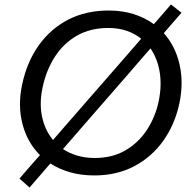

<svg xmlns="http://www.w3.org/2000/svg" viewBox="-20 -773 857 858"><path d="M112 65 67 25Q91 -3 113.5 -28.8Q136 -54.5 158.5 -80Q101.5 -137 80.2 -219.8Q59 -302.5 79 -395.5Q100.5 -497 153.8 -571.2Q207 -645.5 286 -685.8Q365 -726 465.5 -726Q526.5 -726 577.2 -710Q628 -694 667.5 -665Q686.5 -686.5 705.5 -708.5Q724.5 -730.5 744 -753L791 -716Q770.5 -692.5 750.8 -669.8Q731 -647 712 -625Q764 -566.5 782.5 -484.5Q801 -402.5 781.5 -310.5Q761 -215.5 709 -143Q657 -70.5 579 -29.8Q501 11 402 11Q343 11 293.8 -3Q244.5 -17 205 -42.5Q182 -15.5 158.8 11Q135.5 37.5 112 65ZM170.5 -383Q155 -312 168 -251.2Q181 -190.5 217 -147.5Q235 -168.5 254 -190.2Q273 -212 293 -235L515 -489.5Q540.5 -519 564.5 -546.5Q588.5 -574 611 -600Q582.5 -623 545.8 -635.5Q509 -648 464.5 -648Q383.5 -648 323.5 -613.5Q263.5 -579 225 -519Q186.5 -459 170.5 -383ZM403.5 -67Q482.5 -67 541.2 -101.5Q600 -136 637.5 -194Q675 -252 689.5 -322.5Q703.5 -391 693.5 -451.5Q683.5 -512 652.5 -556.5Q631 -532 609.2 -507Q587.5 -482 564.5 -455L337.5 -194.5Q317.5 -171.5 298.8 -149.8Q280 -128 261.5 -107Q290 -88 325.8 -77.5Q361.5 -67 403.5 -67Z"/></svg>

Font: Commissioner
Style: Italic
Weight: 400
Italic angle: -12°
Designer: Kostas Bartsokas
Foundry: Kostas Bartsokas
Version: Version 1.000; ttfautohint (v1.8.3)